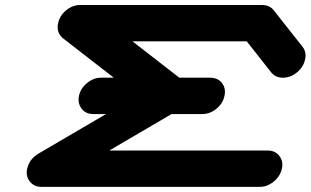

<svg xmlns="http://www.w3.org/2000/svg" viewBox="-20 -728 1210 748"><path d="M1022.5 -141.6Q1051.8 -141.6 1067.9 -121.1Q1080.1 -106 1080.1 -86.4Q1080.1 -79.1 1078.1 -70.8Q1071.8 -41.5 1046.6 -20.8Q1021.5 0 992.2 0H141.6Q112.3 0 96.2 -21Q84 -35.6 84 -55.2Q84 -62.5 85.9 -70.8Q93.8 -107.9 130.4 -129.9L393.1 -283.7H343.3Q314 -283.7 297.9 -304.7Q286.1 -319.8 286.1 -339.4Q286.1 -346.7 287.6 -354.5Q293.9 -383.8 319.1 -404.5Q344.2 -425.3 373.5 -425.3H423.3L225.6 -578.6Q204.6 -596.2 204.6 -622.1Q204.6 -629.4 206.5 -637.7Q212.4 -667 237.5 -687.7Q262.7 -708.5 292 -708.5H1000.5Q1030.3 -708.5 1046.4 -688L1158.2 -546.4Q1170.4 -531.2 1170.4 -511.7Q1170.4 -504.4 1168.5 -496.1Q1162.1 -466.8 1137 -446Q1111.8 -425.3 1082.5 -425.3Q1053.2 -425.3 1036.6 -445.8L941.4 -566.9H496.1L678.7 -425.3H798.8Q828.1 -425.3 844.7 -404.8Q856.4 -389.6 856.4 -370.6Q856.4 -362.8 854.5 -354.5Q848.6 -325.2 823.2 -304.4Q797.9 -283.7 768.6 -283.7H648.4L405.8 -141.6Z"/></svg>

Font: Robtronika
Style: Italic
Weight: 400
Italic angle: -12°
Designer: GGBot
Version: 1.00